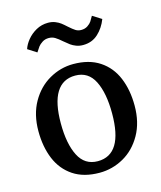

<svg xmlns="http://www.w3.org/2000/svg" viewBox="-121 -899 837 998"><g transform="rotate(-15 297.5 -400.5)"><path d="M38.6 0ZM556.2 -279.3Q556.2 -189 518.8 -123Q481.4 -57.1 420.7 -22.9Q359.9 11.2 291 11.2Q206.1 11.2 149.7 -26.4Q93.3 -64 65.9 -129.6Q38.6 -195.3 38.6 -279.8Q38.6 -369.1 75.9 -435.1Q113.3 -501 174.1 -535.6Q234.9 -570.3 303.2 -570.3Q388.2 -570.3 444.8 -532.7Q501.5 -495.1 528.8 -429.4Q556.2 -363.8 556.2 -279.3ZM297.4 -509.8Q230 -509.8 195.8 -454.3Q161.6 -398.9 161.6 -288.6Q161.6 -178.7 194.6 -114Q227.5 -49.3 297.4 -49.3Q432.6 -49.3 432.6 -270.5Q432.6 -380.4 400.1 -445.1Q367.7 -509.8 297.4 -509.8ZM232.4 -811.5Q252.9 -811.5 269.8 -804.9Q286.6 -798.3 298.6 -789.3Q310.5 -780.3 327.1 -765.1Q347.2 -747.1 360.4 -738.8Q373.5 -730.5 390.1 -730.5Q410.6 -730.5 425 -740.2Q439.5 -750 446.3 -760.3Q453.1 -770.5 462.4 -787.6L510.3 -757.3Q493.2 -712.4 460.4 -682.4Q427.7 -652.3 379.4 -652.3Q359.4 -652.3 342.8 -658.7Q326.2 -665 314 -673.8Q301.8 -682.6 284.7 -697.3Q263.7 -715.8 248.8 -724.9Q233.9 -733.9 215.3 -733.9Q195.3 -733.9 180.4 -724.1Q165.5 -714.4 158 -704.3Q150.4 -694.3 139.6 -676.8L92.3 -707Q99.6 -730.5 119.1 -754.6Q138.7 -778.8 168 -795.2Q197.3 -811.5 232.4 -811.5Z"/></g></svg>

Font: Merriweather
Style: Regular
Weight: 400
Designer: Eben Sorkin
Foundry: Eben Sorkin
Version: Version 1.584; ttfautohint (v1.6)